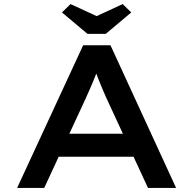

<svg xmlns="http://www.w3.org/2000/svg" viewBox="-20 -922 948 942"><path d="M64 0 388 -700H522L844 0H706L502 -441Q494 -459 485 -480Q476 -501 467.5 -522Q459 -543 451 -564.5Q443 -586 437 -606L468 -607Q461 -585 453 -563Q445 -541 436 -520Q427 -499 418 -478.5Q409 -458 400 -438L197 0ZM209 -153 256 -266H645L672 -153ZM409 -756 284 -861 326 -902 469 -836H439L582 -902L624 -861L499 -756Z"/></svg>

Font: Lexend Peta Medium
Style: Regular
Weight: 500
Designer: Bonnie Shaver-Troup, Thomas Jockin
Foundry: Lexend
Version: Version 1.007